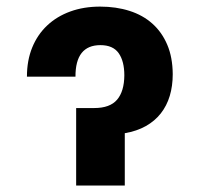

<svg xmlns="http://www.w3.org/2000/svg" viewBox="-20 -573 616 593"><path d="M63.2 -336.3Q63.2 -386.4 79.5 -426.3Q95.9 -466.3 125.7 -494.3Q155.5 -522.4 197.1 -537.5Q238.6 -552.6 289.1 -552.6Q338.8 -552.6 380 -539.4Q421.2 -526.3 450.6 -500Q480.1 -473.7 496.6 -434.8Q513.1 -396 513.5 -344.1Q513.5 -307.5 504.3 -276.8Q495 -246.1 476.6 -222.7Q458.1 -199.2 430.4 -183.6Q402.7 -168 365.4 -161.6V0H215.2V-239.3H271Q319.6 -239.3 341.6 -265.1Q363.6 -290.8 364 -340.2Q364 -383.9 346.6 -408.7Q329.2 -433.6 290.1 -433.6Q212.7 -433.6 213.1 -336.3Z"/></svg>

Font: Inter P
Style: Bold
Weight: 700
Designer: Rasmus Andersson
Foundry: rsms
Version: Version 3.018;git-588b23468